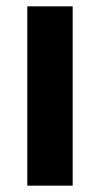

<svg xmlns="http://www.w3.org/2000/svg" viewBox="-20 -585 316 605"><path d="M66 0V-565H209V0Z"/></svg>

Font: Noto Serif Tamil ExtraCondensed
Style: Bold
Weight: 700
Width: 2
Designer: Indian Type Foundry, Tom Grace, and the Monotype Design Team
Foundry: Monotype Imaging Inc.
Version: Version 2.004; ttfautohint (v1.8.4.7-5d5b)